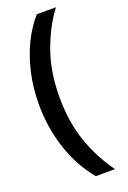

<svg xmlns="http://www.w3.org/2000/svg" viewBox="-203 -950 824 1239"><g transform="rotate(-20 209.0 -330.0)"><path d="M39 -333Q39 -446 62 -548Q85 -650 127 -736Q169 -822 226 -886H357Q280 -784 230 -645Q180 -506 180 -333Q180 -162 227 -26Q274 110 358 226H226Q134 115 86.5 -30Q39 -175 39 -333Z"/></g></svg>

Font: Noto Sans Kannada UI ExtraCondensed ExtraBold
Style: Regular
Weight: 800
Width: 2
Designer: Jelle Bosma - Monotype Design Team
Foundry: Monotype Imaging Inc.
Version: Version 2.005; ttfautohint (v1.8.4.7-5d5b)